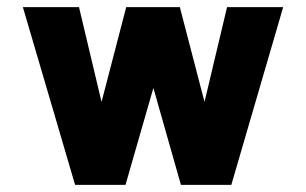

<svg xmlns="http://www.w3.org/2000/svg" viewBox="-20 -497 856 537"><path d="M627 20H486L409 -251L331 20H190L44 -477H201L264 -212L333 -477H483L552 -212L615 -477H772Z"/></svg>

Font: SUITE Heavy
Style: Regular
Weight: 900
Designer: Sun
Foundry: Sun
Version: Version 2.040